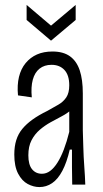

<svg xmlns="http://www.w3.org/2000/svg" viewBox="-20 -749 419 779"><path d="M140 10Q116 10 92.5 -2.5Q69 -15 53.5 -44.5Q38 -74 38 -122Q38 -155 46 -180.5Q54 -206 70.5 -226Q87 -246 112 -264Q137 -282 172 -299Q197 -313 217 -324.5Q237 -336 249 -354Q261 -372 261 -403Q261 -444 241.5 -465Q222 -486 189 -486Q160 -486 140.5 -470.5Q121 -455 113 -425.5Q105 -396 109 -354L53 -362Q49 -404 57 -437Q65 -470 84 -493Q103 -516 130 -528Q157 -540 193 -540Q237 -540 264 -520.5Q291 -501 303.5 -463.5Q316 -426 316 -370V-220Q317 -192 318 -152.5Q319 -113 322 -73Q325 -33 326 0H273Q272 -33 272 -71Q272 -109 272 -142H263Q251 -90 233 -56Q215 -22 191.5 -6Q168 10 140 10ZM150 -44Q168 -44 183.5 -55.5Q199 -67 213 -89Q227 -111 239 -142.5Q251 -174 261 -214V-315L290 -338Q285 -318 269 -303.5Q253 -289 231 -277.5Q209 -266 185.5 -253Q162 -240 141.5 -222.5Q121 -205 108 -180Q95 -155 95 -119Q95 -81 110 -62.5Q125 -44 150 -44ZM88 -729 187 -645 287 -729V-668L187 -584L88 -668Z"/></svg>

Font: Bricolage Grotesque 24pt Condensed ExtraLight
Style: Regular
Weight: 250
Width: 3
Designer: Mathieu Triay
Foundry: Atelier Triay
Version: Version 1.001;gftools[0.9.33.dev8+g029e19f]